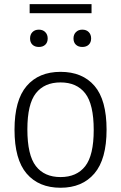

<svg xmlns="http://www.w3.org/2000/svg" viewBox="-20 -896 584 926"><path d="M50 -270.5Q50 -413 108.5 -481.2Q167 -549.5 272 -549.5Q377.5 -549.5 435.8 -481.8Q494 -414 494 -270.5Q494 -128 435.2 -59.2Q376.5 9.5 272 9.5Q167 9.5 108.5 -58.8Q50 -127 50 -270.5ZM432 -269Q432 -393 391 -445.8Q350 -498.5 272 -498.5Q194 -498.5 153 -446.2Q112 -394 112 -272Q112 -148 153 -95Q194 -42 272 -42Q350 -42 391 -94.5Q432 -147 432 -269ZM125 -710.5Q125 -729.5 136.5 -741.2Q148 -753 167.5 -753Q186.5 -753 198.2 -741.2Q210 -729.5 210 -710.5Q210 -691.5 198.5 -680.5Q187 -669.5 167.5 -669.5Q148 -669.5 136.5 -680.5Q125 -691.5 125 -710.5ZM334.5 -710.5Q334.5 -729.5 346.2 -741.2Q358 -753 377 -753Q396.5 -753 408 -741.2Q419.5 -729.5 419.5 -710.5Q419.5 -691.5 408 -680.5Q396.5 -669.5 377 -669.5Q357.5 -669.5 346 -680.5Q334.5 -691.5 334.5 -710.5ZM123 -832.5V-876H421.5V-832.5Z"/></svg>

Font: Encode Sans Light
Style: Regular
Weight: 300
Designer: Multiple Designers
Foundry: Impallari Type
Version: Version 2.000